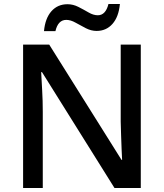

<svg xmlns="http://www.w3.org/2000/svg" viewBox="-20 -936 816 956"><path d="M681 0H550L189 -577H185Q187 -537 190 -485.5Q193 -434 193 -380V0H95V-714H225L585 -140H588Q587 -161 585.5 -193Q584 -225 583 -261.5Q582 -298 581 -330V-714H681ZM199 -781Q205 -845 236 -880Q267 -915 316 -915Q344 -915 370.5 -901.5Q397 -888 421 -874Q445 -860 467 -860Q506 -860 520 -916H577Q571 -852 540 -817Q509 -782 461 -782Q434 -782 407.5 -795.5Q381 -809 356.5 -823Q332 -837 310 -837Q269 -837 256 -781Z"/></svg>

Font: Noto Sans Gurmukhi Medium
Style: Regular
Weight: 500
Designer: Jelle Bosma - Monotype Design Team
Foundry: Monotype Imaging Inc.
Version: Version 2.004; ttfautohint (v1.8.4.7-5d5b)